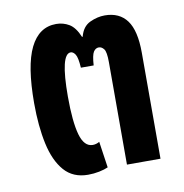

<svg xmlns="http://www.w3.org/2000/svg" viewBox="-61 -523 568 592"><g transform="rotate(-10 223.0 -227.5)"><path d="M204 -319Q202 -351 195.5 -361Q189 -371 181 -371Q149 -371 149 -238Q149 -159 160.5 -118.5Q172 -78 199 -78Q204 -78 209.5 -79.5Q215 -81 220 -84L232 -2Q221 3 204 6.5Q187 10 169 10Q122 10 94.5 -21.5Q67 -53 55 -108.5Q43 -164 43 -236Q43 -353 70.5 -409Q98 -465 152 -465Q174 -465 192.5 -454Q211 -443 224 -412H226Q234 -443 257.5 -454Q281 -465 304 -465Q350 -465 373.5 -433Q397 -401 397 -332V0H292V-321Q292 -353 285 -362Q278 -371 269 -371Q259 -371 252.5 -361Q246 -351 244 -319Z"/></g></svg>

Font: Noto Sans Thai ExtCond SemBd
Style: Regular
Weight: 600
Width: 2
Designer: Monotype Design Team
Foundry: Monotype Imaging Inc.
Version: Version 2.002; ttfautohint (v1.8.4.7-5d5b)